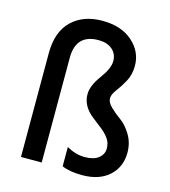

<svg xmlns="http://www.w3.org/2000/svg" viewBox="-105 -775 769 868"><g transform="rotate(15 279.0 -341.0)"><path d="M531 -143Q531 -76 485 -34Q439 8 359 8Q300 8 264 -8V-98Q307 -74 349 -74Q391 -74 413.5 -92Q436 -110 436 -137Q436 -164 421 -184.5Q406 -205 384 -221.5Q362 -238 340 -256Q288 -297 288 -352Q288 -392 325 -442Q362 -492 362 -526Q362 -560 338 -580.5Q314 -601 274 -601Q168 -601 168 -490V0H71V-486Q71 -586 125 -638Q179 -690 268 -690Q357 -690 409.5 -643.5Q462 -597 462 -531Q462 -489 444 -456.5Q426 -424 408.5 -401.5Q391 -379 391 -360Q391 -341 413 -320Q435 -299 461 -280.5Q487 -262 509 -225.5Q531 -189 531 -143Z"/></g></svg>

Font: Hind Mysuru Medium
Style: Regular
Weight: 500
Designer: Manushi Parikh, Hitesh Malaviya
Foundry: Indian Type Foundry
Version: Version 0.703;PS 1.0;hotconv 1.0.86;makeotf.lib2.5.63406